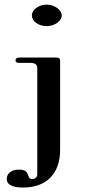

<svg xmlns="http://www.w3.org/2000/svg" viewBox="-20 -658 392 848"><path d="M82.2 170.3C184.2 170.3 245.5 109.9 245.5 4V-388.1C245.5 -401 239.6 -404 225.7 -404H67.3C54.5 -404 48.5 -399 48.5 -391.1C48.5 -384.2 54.5 -380.2 64.4 -380.2H117.8C130.7 -380.2 144.6 -374.3 144.6 -358.4V111.9C144.6 124.8 134.7 132.7 121.8 132.7C94.1 132.7 117.8 91.1 64.4 91.1C23.8 91.1 9.9 112.9 9.9 132.7C9.9 163.4 48.5 170.3 82.2 170.3ZM186.1 -542.6C220.8 -542.6 252.5 -564.4 252.5 -590.1C252.5 -613.9 220.8 -637.6 186.1 -637.6C149.5 -637.6 120.8 -613.9 120.8 -590.1C120.8 -564.4 149.5 -542.6 186.1 -542.6Z"/></svg>

Font: Biblismive
Style: Regular
Weight: 400
Designer: Susan Drake
Foundry: Susan Drake
Version: Version 1.0; ttfautohint (v1.8.4.7-5d5b)